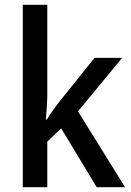

<svg xmlns="http://www.w3.org/2000/svg" viewBox="-20 -780 547 800"><path d="M177 -386V-760H75V0H177V-190L235 -245L383 0H501L305 -316L489 -539H374L228 -357C212 -337 187 -302 175 -282H171C174 -314 177 -356 177 -386Z"/></svg>

Font: Noto Sans Khmer SemiCondensed Medium
Style: Regular
Weight: 500
Width: 4
Designer: Danh Hong and the Monotype Design Team
Foundry: Monotype Imaging Inc.
Version: Version 2.004